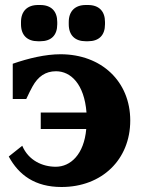

<svg xmlns="http://www.w3.org/2000/svg" viewBox="-20 -733 564 768"><path d="M31 -478V-337H85C96 -361 103 -374 110 -387C132 -427 162 -448 204 -448C263 -448 317 -397 326 -283H143V-217H325C316 -115 262 -66 203 -66C150 -66 94 -91 69 -150L15 -107C55 -33 120 15 226 15C388 15 501 -95 501 -251C501 -407 386 -516 222 -516C162 -516 94 -500 31 -478ZM64 -636C64 -592 89 -568 132 -568H141C185 -568 209 -592 209 -636V-645C209 -688 185 -713 141 -713H132C89 -713 64 -688 64 -645ZM255 -636C255 -592 280 -568 323 -568H332C376 -568 400 -592 400 -636V-645C400 -688 376 -713 332 -713H323C280 -713 255 -688 255 -645Z"/></svg>

Font: LT Superior Serif ExtraBold
Style: Regular
Weight: 800
Designer: Daniel Lyons
Foundry: LyonsType
Version: Version 2.120;FEAKit 1.0